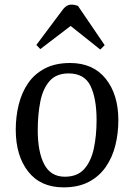

<svg xmlns="http://www.w3.org/2000/svg" viewBox="-20 -795 579 829"><path d="M254 14Q155 14 101.5 -54.5Q48 -123 48 -235Q48 -292 61 -344Q74 -396 101.5 -436Q129 -476 174 -499.5Q219 -523 283 -523Q382 -523 436.5 -455Q491 -387 491 -276Q491 -219 478 -167Q465 -115 436.5 -74Q408 -33 363 -9.5Q318 14 254 14ZM260 -32Q314 -32 343.5 -65Q373 -98 385 -153.5Q397 -209 397 -277Q397 -369 371 -423.5Q345 -478 276 -478Q223 -478 194 -445Q165 -412 154 -356Q143 -300 143 -233Q143 -139 171 -85.5Q199 -32 260 -32ZM432 -600 413 -581 285 -683 154 -583 137 -601 244 -744Q254 -759 264.5 -767Q275 -775 288 -775Q304 -775 317 -769Z"/></svg>

Font: Literata 36pt
Style: Italic
Weight: 400
Italic angle: -2°
Designer: Latin by Veronika Burian and Jose Scaglione. Greek by Irene Vlachou. Cyrillic by Vera Evstafieva
Foundry: TypeTogether
Version: Version 3.002